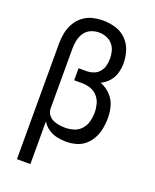

<svg xmlns="http://www.w3.org/2000/svg" viewBox="-170 -839 917 1139"><g transform="rotate(20 288.0 -269.0)"><path d="M80 205H165V-65Q180 -39 205 -22Q230 -5 259 1.5Q288 8 318 8Q350 8 382 -1Q414 -10 438.5 -32Q463 -54 477.5 -83Q492 -112 498 -144Q504 -176 504 -209Q504 -247 493.5 -284Q483 -321 455.5 -349Q428 -377 392 -391Q421 -405 442 -429Q463 -453 471.5 -483.5Q480 -514 480 -545Q480 -585 468 -623.5Q456 -662 427 -691Q398 -720 359.5 -731.5Q321 -743 281 -743Q247 -743 214 -735Q181 -727 154 -706Q127 -685 110 -655Q93 -625 86.5 -592Q80 -559 80 -525ZM284 -68Q265 -68 245.5 -71Q226 -74 207.5 -82.5Q189 -91 177.5 -107.5Q166 -124 165 -144V-146V-525Q165 -551 170.5 -577Q176 -603 191 -625Q206 -647 230.5 -657.5Q255 -668 281 -668Q305 -668 328 -659.5Q351 -651 367 -632.5Q383 -614 389 -591Q395 -568 395 -544Q395 -521 389.5 -499Q384 -477 369 -459.5Q354 -442 332.5 -434.5Q311 -427 288 -427H239V-351H288Q315 -351 341.5 -342.5Q368 -334 386.5 -313Q405 -292 412 -265.5Q419 -239 419 -212Q419 -184 412 -156.5Q405 -129 386 -107Q367 -85 339.5 -76.5Q312 -68 284 -68Z"/></g></svg>

Font: Iosevka Sparkle
Style: Regular
Weight: 400
Designer: Belleve Invis
Foundry: Belleve Invis
Version: Version 4.5.0; ttfautohint (v1.8.3)